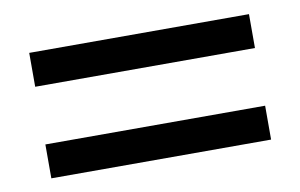

<svg xmlns="http://www.w3.org/2000/svg" viewBox="-43 -527 645 413"><g transform="rotate(-10 280.0 -320.0)"><path d="M40 -383V-457H520V-383ZM40 -183V-257H520V-183Z"/></g></svg>

Font: TASA Orbiter Display
Style: Regular
Weight: 400
Designer: Weizhong Zhang
Version: Version 1.000;Glyphs 3.1.2 (3151)